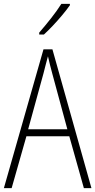

<svg xmlns="http://www.w3.org/2000/svg" viewBox="-20 -969 491 989"><path d="M412 0 337 -267H116L40 0H0L204 -715H250L451 0ZM249 -591Q243 -614 237.5 -635Q232 -656 227 -679Q221 -657 215.5 -636Q210 -615 204 -591L125 -303H327ZM340 -942Q324 -919 300.5 -891Q277 -863 252 -836.5Q227 -810 206 -791H182V-801Q214 -838 243.5 -875.5Q273 -913 296 -949H340Z"/></svg>

Font: Noto Sans Khmer UI Condensed ExtraLight
Style: Regular
Weight: 200
Width: 3
Designer: Danh Hong and the Monotype Design Team
Foundry: Monotype Imaging Inc.
Version: Version 2.002; ttfautohint (v1.8.4.7-5d5b)